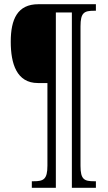

<svg xmlns="http://www.w3.org/2000/svg" viewBox="-20 -780 512 911"><path d="M131 111H245V-721H321V111H435V80H427C380 80 362 72 362 7V-655C362 -721 380 -729 427 -729H435V-760H162C63 -760 31 -689 31 -582C31 -478 59 -386 160 -386H205V6C205 72 186 80 139 80H131Z"/></svg>

Font: Noto Serif Thai ExtraCondensed Light
Style: Regular
Weight: 300
Width: 2
Designer: Monotype Design Team
Foundry: Monotype Imaging Inc.
Version: Version 2.002